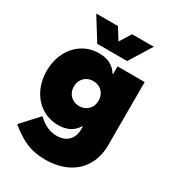

<svg xmlns="http://www.w3.org/2000/svg" viewBox="-221 -847 1084 1196"><g transform="rotate(30 321.0 -249.5)"><path d="M398.4 -259.8Q398.4 -285.6 387 -306.2Q375.5 -326.7 355.2 -338.1Q335 -349.6 309.6 -349.6Q284.2 -349.6 263.9 -338.1Q243.7 -326.7 232.2 -306.2Q220.7 -285.6 220.7 -259.8Q220.7 -233.9 232.2 -213.4Q243.7 -192.9 263.9 -181.4Q284.2 -169.9 309.6 -169.9Q335 -169.9 355.2 -181.4Q375.5 -192.9 387 -213.4Q398.4 -233.9 398.4 -259.8ZM32.2 120.1 143.6 -1Q178.2 30.8 211.4 45.7Q244.6 60.5 280.3 60.5Q333 60.5 363.3 30.5Q393.6 0.5 393.6 -50.8V-71.3H390.1Q347.7 -2 255.9 -2Q189 -2 136.5 -35.6Q84 -69.3 54.7 -128.2Q25.4 -187 25.4 -259.8Q25.4 -332.5 54.7 -391.4Q84 -450.2 136.5 -483.9Q189 -517.6 255.9 -517.6Q347.7 -517.6 390.1 -448.2H393.6V-503.9H588.9V-50.8Q588.9 33.2 552.7 95.2Q516.6 157.2 449.5 190.9Q382.3 224.6 292 224.6Q215.8 224.6 156.7 199.7Q97.7 174.8 32.2 120.1ZM270.5 -722.7 321.3 -641.1 372.1 -722.7H528.3L428.7 -562.5H213.9L114.3 -722.7Z"/></g></svg>

Font: Wanted Sans ExtraBlack
Style: Regular
Weight: 900
Designer: Original Design by Kil Hyung-jin and Kang Hanbin, Wanted Lab, Inc; Hangeul from Source Han Sans by Jang Soo-young and Ka
Foundry: Wanted Lab, Inc.
Version: Version 1.001